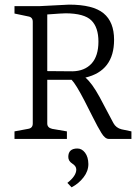

<svg xmlns="http://www.w3.org/2000/svg" viewBox="-20 -594 595 821"><path d="M272 77.1Q272 41 311 41Q330.1 41 343.8 59.1Q357.4 77.1 357.9 107.4Q357.9 137.7 337.4 164.1Q316.9 190.9 286.1 207L268.1 188Q306.2 158.2 306.2 130.9Q306.2 116.2 289.1 105.5Q272 94.7 272 77.1ZM467.8 -423.8Q467.8 -291 345.2 -262.2Q373 -239.3 405.8 -179.2L464.8 -67.9Q476.1 -46.9 500 -41L542 -32.2V0H444.8Q429.2 0 413.6 -25.4Q397.9 -50.8 377 -92.8L340.8 -164.1Q304.7 -233.9 286.1 -252.9H182.1V-65.9Q182.1 -47.9 203.1 -43L266.1 -32.2V0H42V-32.2L100.1 -43Q120.1 -45.9 120.1 -65.9V-501Q120.1 -521 100.1 -523.9L42 -536.1V-567.9H151.9L274.9 -574.2Q377.9 -574.2 422.9 -537.1Q467.8 -500 467.8 -423.8ZM261.2 -537.1Q247.1 -537.1 182.1 -532.2V-290Q218.3 -289.1 290 -289.1Q341.8 -290 371.6 -322.3Q400.9 -355 400.9 -416Q400.9 -477.1 370.6 -506.8Q340.3 -536.6 261.2 -537.1Z"/></svg>

Font: Yrsa-Light
Style: Regular
Weight: 300
Designer: Anna Giedrys (Yrsa+Rasa design), David Brezina (Yrsa art-direction, Rasa art-direction, design)
Foundry: Rosetta Type Foundry
Version: Version 1.001;PS 1.1;hotconv 1.0.88;makeotf.lib2.5.647800